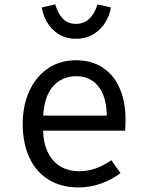

<svg xmlns="http://www.w3.org/2000/svg" viewBox="-20 -818 655 850"><path d="M170.8 -239.5Q172.8 -179 194.4 -138.7Q215.9 -98.5 250.8 -79.2Q285.6 -60 328.7 -60Q368.7 -60 402.3 -71.8Q435.9 -83.6 472.8 -108.7L513.3 -51.8Q475.4 -22.1 426.4 -5.1Q377.4 11.8 327.7 11.8Q250.3 11.8 194.4 -23.1Q138.5 -57.9 109.5 -121.5Q80.5 -185.1 80.5 -269.2Q80.5 -350.8 109.7 -414.9Q139 -479 192.3 -515.1Q245.6 -551.3 316.4 -551.3Q384.1 -551.3 433.6 -519.5Q483.1 -487.7 509.5 -427.9Q535.9 -368.2 535.9 -286.7Q535.9 -263.1 533.8 -239.5ZM171.3 -306.2H452.8Q451.3 -391.3 415.4 -435.9Q379.5 -480.5 317.4 -480.5Q254.9 -480.5 215.6 -436.7Q176.4 -392.8 171.3 -306.2ZM165.1 -785.1 224.6 -798.5Q235.9 -757.9 258.5 -735.1Q281 -712.3 315.9 -712.3Q351.8 -712.3 375.9 -735.4Q400 -758.5 411.3 -798.5L470.8 -785.1Q466.2 -751.8 446.9 -719.7Q427.7 -687.7 394.1 -666.9Q360.5 -646.2 315.9 -646.2Q272.3 -646.2 239.5 -666.9Q206.7 -687.7 188.2 -719.7Q169.7 -751.8 165.1 -785.1Z"/></svg>

Font: Fira Code
Style: Regular
Weight: 400
Designer: Carrois Corporate, Edenspiekermann AG, Nikita Prokopov
Foundry: Carrois Corporate, Edenspiekermann AG, Nikita Prokopov
Version: Version 5.002